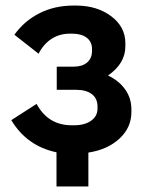

<svg xmlns="http://www.w3.org/2000/svg" viewBox="-20 -549 528 697"><path d="M185.1 127.9V3.9Q77.6 -18.6 21 -112.8L112.8 -171.9Q154.8 -94.2 240.2 -94.2H249Q287.6 -94.2 310.8 -110.8Q334 -127.4 334 -154.8V-162.1Q334 -191.9 313.2 -207.5Q292.5 -223.1 253.9 -223.1H186V-307.1H248Q278.8 -307.1 296.4 -322.3Q314 -337.4 314 -363.8V-371.1Q314 -397.5 294.7 -412.1Q275.4 -426.8 242.2 -426.8H233.9Q195.8 -426.8 166.7 -407.7Q137.7 -388.7 120.1 -354L32.2 -422.9Q67.9 -472.7 122.8 -500.7Q177.7 -528.8 247.1 -528.8H255.9Q332 -528.8 383.5 -490.2Q435.1 -451.7 435.1 -392.1V-380.9Q435.1 -318.4 372.1 -274.9Q412.1 -255.9 434.6 -224.1Q457 -192.4 457 -151.9V-142.1Q457 -85.9 413.8 -45.9Q370.6 -5.9 300.8 4.9V127.9Z"/></svg>

Font: Fixel Text SemiBold
Style: Regular
Weight: 600
Width: 4
Designer: AlfaBravo + MacPaw
Foundry: Kyrylo Tkachov, Marchela Mozhyna, Serhii Makarenko, Maria Weinstein, Zakhar Kryvoshyya
Version: Version 1.211